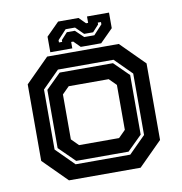

<svg xmlns="http://www.w3.org/2000/svg" viewBox="-77 -753 783 825"><g transform="rotate(-10 314.0 -340.0)"><path d="M158 0 55 -103V-437L158 -540H470.5L573.5 -437V-103L470.5 0ZM198 -63H436.5L509.5 -136V-404L436.5 -477H194L120 -403V-141ZM203 -77 134 -145V-399L199 -463H431.5L495.5 -400V-140L431.5 -77ZM227 -141.5H401.5L432 -172V-368L401.5 -398.5H227L196.5 -368V-172ZM174.5 -556V-624L230.5 -680H319.5L347.5 -652H356.5V-680H452.5V-612L396.5 -556H307.5L279.5 -584H270.5V-556ZM218.5 -591H232.5V-599L259.5 -628.5H294.5L329.5 -595H373.5L411.5 -636V-646H397.5V-638L370.5 -608.5H331.5L297.5 -642H256.5L218.5 -601Z"/></g></svg>

Font: Tourney Thin
Style: Regular
Weight: 100
Designer: Tyler Finck
Foundry: Etcetera Type Co
Version: Version 1.015